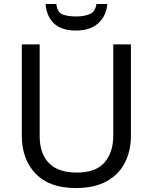

<svg xmlns="http://www.w3.org/2000/svg" viewBox="-20 -938 771 968"><path d="M640 -252Q640 -178 610 -118.5Q580 -59 518.5 -24.5Q457 10 362 10Q229 10 159.5 -62.5Q90 -135 90 -254V-714H180V-251Q180 -164 226.5 -116Q273 -68 367 -68Q464 -68 507.5 -119.5Q551 -171 551 -252V-714H640ZM521 -918Q516 -858 475.5 -821Q435 -784 363 -784Q289 -784 251.5 -820.5Q214 -857 210 -918H264Q269 -877 294 -866Q319 -855 365 -855Q404 -855 432.5 -867Q461 -879 466 -918Z"/></svg>

Font: Noto Sans Sogdian
Style: Regular
Weight: 400
Designer: Monotype Design Team
Foundry: Monotype Imaging Inc.
Version: Version 2.002; ttfautohint (v1.8.4.7-5d5b)